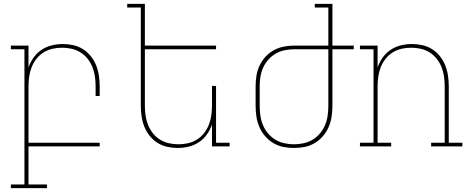

<svg xmlns="http://www.w3.org/2000/svg" viewBox="-20 -755 2440 990"><path d="M222 215H36V196H106V-501H36V-520H127V-407Q136 -434 153 -458Q170 -482 194 -498Q218 -514 246.5 -521Q275 -528 303 -528Q331 -528 358 -522Q385 -516 408 -501.5Q431 -487 448.5 -465Q466 -443 476 -417.5Q486 -392 490 -364.5Q494 -337 494 -310V-260H473V-310Q473 -335 469.5 -360Q466 -385 457 -408Q448 -431 432.5 -451Q417 -471 395.5 -484.5Q374 -498 349.5 -503.5Q325 -509 300 -509Q275 -509 250.5 -503.5Q226 -498 204.5 -484.5Q183 -471 167.5 -451Q152 -431 143 -408Q134 -385 130.5 -360Q127 -335 127 -310V-19H494V0H127V196H222Z M897 8Q869 8 842 2Q815 -4 792 -18.5Q769 -33 751.5 -55Q734 -77 724 -102.5Q714 -128 710 -155.5Q706 -183 706 -210V-716H636V-735H727V-520H1094V-501H727V-210Q727 -185 730.5 -160Q734 -135 743 -112Q752 -89 767.5 -69Q783 -49 804.5 -35.5Q826 -22 850.5 -16.5Q875 -11 900 -11Q925 -11 949.5 -16.5Q974 -22 995.5 -35.5Q1017 -49 1032.5 -69Q1048 -89 1057 -112Q1066 -135 1069.5 -160Q1073 -185 1073 -210V-312H1094V-19H1164V0H1073V-113Q1064 -86 1047 -62Q1030 -38 1006 -22Q982 -6 953.5 1Q925 8 897 8Z M1496 8Q1468 8 1440.5 2.5Q1413 -3 1389 -17.5Q1365 -32 1346.5 -53.5Q1328 -75 1317 -101Q1306 -127 1302 -154.5Q1298 -182 1298 -210V-310Q1298 -338 1302.5 -365.5Q1307 -393 1319 -418Q1331 -443 1350 -463.5Q1369 -484 1393.5 -497Q1418 -510 1445 -515Q1472 -520 1500 -520H1673V-716H1603V-735H1694V-520H1804V-501H1694V-210Q1694 -182 1690 -154.5Q1686 -127 1675 -101Q1664 -75 1645.5 -53.5Q1627 -32 1603 -17.5Q1579 -3 1551.5 2.5Q1524 8 1496 8ZM1496 -11Q1521 -11 1546 -16.5Q1571 -22 1592.5 -35Q1614 -48 1630.5 -68Q1647 -88 1656.5 -111Q1666 -134 1669.5 -159.5Q1673 -185 1673 -210V-501H1500Q1475 -501 1450.5 -496.5Q1426 -492 1404 -480Q1382 -468 1365 -449Q1348 -430 1337.5 -407.5Q1327 -385 1323 -360Q1319 -335 1319 -310V-210Q1319 -185 1322.5 -159.5Q1326 -134 1335.5 -111Q1345 -88 1361.5 -68Q1378 -48 1399.5 -35Q1421 -22 1446 -16.5Q1471 -11 1496 -11Z M1997 0H1836V-19H1906V-501H1836V-520H1927V-407Q1936 -434 1953 -458Q1970 -482 1994 -498Q2018 -514 2046.5 -521Q2075 -528 2103 -528Q2131 -528 2158 -522Q2185 -516 2208 -501.5Q2231 -487 2248.5 -465Q2266 -443 2276 -417.5Q2286 -392 2290 -364.5Q2294 -337 2294 -310V-19H2364V0H2203V-19H2273V-310Q2273 -335 2269.5 -360Q2266 -385 2257 -408Q2248 -431 2232.5 -451Q2217 -471 2195.5 -484.5Q2174 -498 2149.5 -503.5Q2125 -509 2100 -509Q2075 -509 2050.5 -503.5Q2026 -498 2004.5 -484.5Q1983 -471 1967.5 -451Q1952 -431 1943 -408Q1934 -385 1930.5 -360Q1927 -335 1927 -310V-19H1997Z"/></svg>

Font: Iosevka HT Thin Extended
Style: Regular
Weight: 100
Width: 7
Monospace: yes
Designer: Belleve Invis
Foundry: Belleve Invis
Version: Version 32.3.0; ttfautohint (v1.8.4)